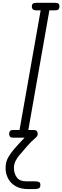

<svg xmlns="http://www.w3.org/2000/svg" viewBox="-20 -948 430 1322"><path d="M72.5 0Q54.5 0 48.8 -7.2Q43 -14.5 43 -26Q43 -38.5 48.8 -45.8Q54.5 -53 72.5 -53H114.5L260 -877H230Q211.5 -877 205.2 -884.8Q199 -892.5 199 -903.5Q199 -915 205 -921.8Q211 -928.5 230 -928.5H360Q378.5 -928.5 384 -921.8Q389.5 -915 389.5 -903.5Q389.5 -892.5 383.8 -884.8Q378 -877 360 -877H320L175 -53H208.5Q227.5 -53 233.5 -45.8Q239.5 -38.5 239.5 -26Q239.5 -14.5 233.5 -7.2Q227.5 0 208.5 0ZM176 354Q121 354 86 333Q51 312 34.8 279Q18.5 246 18.5 210Q18.5 165.5 37.8 133.5Q57 101.5 79 76.5Q90 63.5 109 42.8Q128 22 147.8 1.5Q167.5 -19 180 -29.5Q191.5 -38 195.8 -39Q200 -40 206.5 -40Q216.5 -40 223.5 -32.5Q230.5 -25 231.5 -15.5Q232.5 -6 224.5 1Q197 24 165.5 60Q134 96 110.5 124Q99.5 137 87.8 159Q76 181 76 209Q76 246.5 95.8 273.5Q115.5 300.5 161 300.5H219Q236.5 300.5 247.2 304.5Q258 308.5 258 326Q258 344.5 246.5 349.2Q235 354 219 354Z"/></svg>

Font: Edu VIC WA NT Hand Pre
Style: Regular
Weight: 400
Designer: Tina and Corey Anderson, Eben Sorkin, Mirko Velimirovic
Foundry: Google for Education
Version: Version 1.000